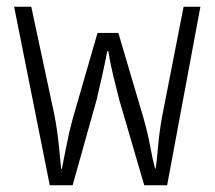

<svg xmlns="http://www.w3.org/2000/svg" viewBox="-20 -552 640 571"><path d="M196 -1 267 -254Q275 -288 283.5 -325.5Q292 -363 299 -400H302Q308 -363 317 -326Q326 -289 335 -254L409 -1H477L576 -532H526L463 -210Q454 -162 450 -115.5Q446 -69 443 -51H441Q434 -77 426.5 -117.5Q419 -158 407 -200L332 -454H270L196 -198Q185 -158 177.5 -118Q170 -78 164 -50H162Q159 -76 155 -119Q151 -162 142 -209L73 -532H22L128 -1Z"/></svg>

Font: Noto Sans Mono UI Light
Style: Regular
Weight: 300
Designer: Monotype Design team
Foundry: Monotype Imaging Inc.
Version: 1.000